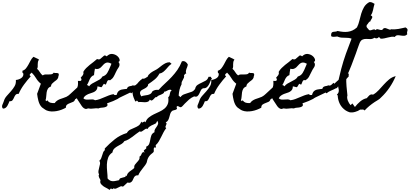

<svg xmlns="http://www.w3.org/2000/svg" viewBox="-110 -1036 3951 1852"><path d="M694.3 -193.4Q671.9 -182.6 664.1 -167Q656.2 -151.4 651.9 -134.8Q647.5 -118.2 641.1 -103Q634.8 -87.9 614.3 -78.1Q609.4 -60.5 595.2 -53.7Q581.1 -46.9 565.4 -41.5Q549.8 -36.1 537.6 -27.3Q525.4 -18.6 525.4 2.9Q505.9 13.7 482.9 22.5Q460 31.2 435.1 35.6Q410.2 40 385.7 39.1Q361.3 38.1 339.8 29.3Q325.2 22.5 311.5 11.7Q306.6 7.8 302.2 5.4Q297.9 2.9 293 -2Q281.2 -13.7 273.4 -29.3Q265.6 -44.9 260.7 -62.5Q255.9 -80.1 252.9 -97.7Q250 -115.2 248 -130.9L284.2 -228.5Q255.9 -251 238.3 -280.8Q220.7 -310.5 195.3 -335.9Q190.4 -329.1 182.6 -324.2Q174.8 -319.3 176.8 -308.6L186.5 -299.8Q154.3 -264.6 121.6 -220.2Q88.9 -175.8 70.3 -130.9Q48.8 -131.8 40 -120.6Q31.2 -109.4 25.4 -95.2Q19.5 -81.1 10.7 -69.3Q2 -57.6 -18.6 -59.6Q-23.4 -48.8 -28.3 -36.6Q-33.2 -24.4 -40 -13.7Q-46.9 -2.9 -56.6 4.4Q-66.4 11.7 -81.1 11.7Q-88.9 3.9 -89.8 -4.9Q-90.8 -13.7 -87.9 -22.9Q-85 -32.2 -80.1 -41.5Q-75.2 -50.8 -73.2 -59.6Q-65.4 -87.9 -44.9 -110.8Q-24.4 -133.8 -3.9 -156.7Q16.6 -179.7 31.2 -205.1Q45.9 -230.5 43 -264.6Q55.7 -265.6 68.8 -270Q82 -274.4 93.3 -281.7Q104.5 -289.1 110.8 -300.3Q117.2 -311.5 115.2 -327.1Q107.4 -331.1 106.4 -338.4Q105.5 -345.7 106.4 -353.5Q127.9 -360.4 141.1 -377.4Q154.3 -394.5 165 -414.1Q175.8 -433.6 186 -453.6Q196.3 -473.6 212.9 -488.3Q226.6 -480.5 240.2 -475.1Q253.9 -469.7 266.6 -460.9Q257.8 -449.2 255.9 -438.5Q253.9 -427.7 253.9 -416.5Q253.9 -405.3 253.9 -394.5Q253.9 -383.8 248 -372.1Q263.7 -358.4 274.4 -339.8Q285.2 -321.3 301.8 -308.6Q313.5 -317.4 328.1 -317.9Q342.8 -318.4 357.9 -317.9Q373 -317.4 386.7 -319.8Q400.4 -322.3 409.2 -335.9Q413.1 -332 420.9 -332Q428.7 -332 436.5 -332Q444.3 -332 450.2 -329.6Q456.1 -327.1 457 -320.3Q458 -312.5 456.5 -309.6Q455.1 -306.6 453.1 -299.8Q451.2 -292 452.1 -292Q453.1 -292 450.2 -285.2Q445.3 -272.5 434.1 -263.7Q422.9 -254.9 411.6 -246.6Q400.4 -238.3 391.1 -228Q381.8 -217.8 381.8 -202.1Q360.4 -194.3 351.6 -179.2Q342.8 -164.1 339.8 -145Q336.9 -126 335.9 -106Q335 -85.9 329.1 -69.3L337.9 -59.6L345.7 -69.3Q359.4 -49.8 378.4 -44.9Q397.5 -40 418 -42Q427.7 -56.6 440.9 -65.4Q454.1 -74.2 469.2 -80.1Q484.4 -85.9 500.5 -90.8Q516.6 -95.7 531.2 -102.5Q543 -108.4 551.3 -115.2Q559.6 -122.1 569.3 -130.9Q598.6 -158.2 627.4 -184.6Q656.2 -210.9 685.5 -238.3Q691.4 -238.3 693.4 -232.4Q695.3 -226.6 695.3 -219.2Q695.3 -211.9 694.8 -204.6Q694.3 -197.3 694.3 -193.4Z M1369.1 -298.8Q1360.4 -290 1356 -285.2Q1351.6 -280.3 1348.1 -275.9Q1344.7 -271.5 1340.3 -266.6Q1335.9 -261.7 1327.1 -252Q1319.3 -244.1 1312.5 -235.4Q1305.7 -226.6 1296.9 -219.7Q1285.2 -222.7 1278.8 -216.8Q1272.5 -210.9 1267.1 -203.6Q1261.7 -196.3 1257.3 -189.9Q1252.9 -183.6 1246.1 -184.6Q1222.7 -171.9 1199.2 -162.6Q1175.8 -153.3 1154.3 -135.7L1146.5 -143.6L1044.9 -94.7Q1040 -92.8 1035.2 -88.9Q1030.3 -85 1025.4 -82Q1003.9 -70.3 981 -61Q958 -51.8 935.5 -43.9L922.9 -40Q930.7 -20.5 922.9 -12.7Q915 -4.9 900.4 -1.5Q885.7 2 868.2 2.9Q850.6 3.9 840.8 9.8Q829.1 7.8 816.9 8.3Q804.7 8.8 792 10.7Q778.3 12.7 766.6 12.7Q754.9 12.7 741.2 9.8H739.3Q722.7 17.6 710.4 13.2Q698.2 8.8 688.5 -1.5Q678.7 -11.7 670.4 -25.9Q662.1 -40 653.3 -51.8Q647.5 -59.6 638.7 -74.2Q629.9 -88.9 623.5 -105.5Q617.2 -122.1 615.7 -139.2Q614.3 -156.2 623 -168.9Q631.8 -181.6 637.2 -196.3Q642.6 -210.9 642.6 -230.5Q642.6 -237.3 642.1 -243.2Q641.6 -249 641.6 -255.9Q646.5 -255.9 652.3 -255.4Q658.2 -254.9 663.6 -255.4Q668.9 -255.9 672.4 -259.3Q675.8 -262.7 675.8 -271.5Q675.8 -276.4 672.4 -279.3Q668.9 -282.2 668 -285.2Q673.8 -293.9 679.2 -299.3Q684.6 -304.7 688.5 -310.1Q692.4 -315.4 694.3 -322.8Q696.3 -330.1 693.4 -342.8Q705.1 -363.3 721.2 -379.4Q737.3 -395.5 754.9 -409.7Q772.5 -423.8 791 -437.5Q809.6 -451.2 826.2 -466.8Q844.7 -459 856 -466.8Q867.2 -474.6 876 -483.9Q884.8 -493.2 893.6 -499Q902.3 -504.9 917 -494.1L918.9 -492.2Q945.3 -518.6 972.2 -515.6Q999 -512.7 1018.1 -498Q1037.1 -483.4 1043 -464.4Q1048.8 -445.3 1032.2 -438.5Q1043 -427.7 1043 -413.1Q1043 -398.4 1035.2 -387.7Q1026.4 -376 1020 -363.8Q1013.7 -351.6 1006.8 -337.9Q997.1 -315.4 985.4 -295.4Q973.6 -275.4 952.1 -261.7Q934.6 -266.6 928.2 -257.8Q921.9 -249 918.9 -238.8Q916 -228.5 912.1 -222.7Q908.2 -216.8 895.5 -226.6L893.6 -228.5L891.6 -226.6Q883.8 -218.8 879.4 -209Q875 -199.2 867.2 -194.3Q858.4 -197.3 848.6 -199.2Q838.9 -201.2 830.1 -203.1Q830.1 -182.6 822.3 -170.9Q814.5 -159.2 802.2 -151.9Q790 -144.5 774.4 -140.1Q758.8 -135.7 743.7 -129.4Q728.5 -123 715.3 -113.8Q702.1 -104.5 694.3 -87.9Q704.1 -77.1 718.8 -75.7Q733.4 -74.2 749 -75.7Q764.6 -77.1 779.8 -77.1Q794.9 -77.1 806.6 -69.3L807.6 -68.4L808.6 -69.3Q832 -72.3 854 -80.6Q876 -88.9 897 -98.1Q918 -107.4 939.9 -115.7Q961.9 -124 985.4 -127.9Q990.2 -120.1 998.5 -119.1Q1006.8 -118.2 1014.6 -120.1L1015.6 -122.1Q1017.6 -128.9 1019.5 -134.3Q1021.5 -139.6 1025.4 -146.5Q1032.2 -157.2 1042 -163.1Q1051.8 -168.9 1063 -171.9Q1074.2 -174.8 1086.9 -175.8Q1099.6 -176.8 1112.3 -178.7H1114.3L1115.2 -181.6Q1119.1 -193.4 1125.5 -197.8Q1131.8 -202.1 1139.2 -204.1Q1146.5 -206.1 1154.8 -207Q1163.1 -208 1170.9 -212.9Q1188.5 -207 1200.2 -216.8Q1211.9 -226.6 1222.7 -237.3L1230.5 -227.5L1233.4 -231.4Q1248 -245.1 1255.4 -252Q1262.7 -258.8 1269.5 -264.2Q1276.4 -269.5 1285.6 -274.9Q1294.9 -280.3 1311.5 -291Q1325.2 -299.8 1338.4 -308.6Q1351.6 -317.4 1364.3 -328.1Q1369.1 -326.2 1369.1 -320.8Q1369.1 -315.4 1369.1 -310.5Q1368.2 -308.6 1367.7 -304.7Q1367.2 -300.8 1369.1 -298.8ZM964.8 -420.9Q963.9 -421.9 963.4 -421.9Q962.9 -421.9 961.9 -422.9Q941.4 -433.6 927.7 -433.1Q914.1 -432.6 902.8 -425.3Q891.6 -418 882.3 -406.7Q873 -395.5 862.8 -386.2Q852.5 -377 838.9 -372.1Q825.2 -367.2 805.7 -373Q802.7 -357.4 800.3 -342.3Q797.9 -327.1 796.9 -311.5Q780.3 -305.7 771 -294.9Q761.7 -284.2 755.4 -271.5Q749 -258.8 743.7 -244.6Q738.3 -230.5 729.5 -217.8L733.4 -212.9Q737.3 -214.8 742.2 -210Q747.1 -205.1 749 -203.1Q759.8 -218.8 777.8 -229.5Q795.9 -240.2 814.9 -249.5Q834 -258.8 851.6 -269.5Q869.1 -280.3 877.9 -297.9Q909.2 -306.6 924.8 -333Q940.4 -359.4 951.2 -387.7Q953.1 -393.6 958.5 -404.8Q963.9 -416 964.8 -420.9Z M1934.6 -279.3Q1923.8 -265.6 1918 -249Q1912.1 -232.4 1903.8 -217.8Q1895.5 -203.1 1883.3 -193.4Q1871.1 -183.6 1849.6 -184.6Q1834 -178.7 1826.7 -163.6Q1819.3 -148.4 1812.5 -133.3Q1805.7 -118.2 1794.9 -108.9Q1784.2 -99.6 1762.7 -106.4Q1735.4 -94.7 1713.4 -75.7Q1691.4 -56.6 1671.9 -36.1Q1665 -29.3 1656.2 -19Q1647.5 -8.8 1639.6 -3.9Q1632.8 0 1626 -2.9Q1619.1 -5.9 1613.3 -9.3Q1607.4 -12.7 1602.1 -12.7Q1596.7 -12.7 1592.8 -3.9Q1599.6 9.8 1595.7 15.1Q1591.8 20.5 1583 23.4Q1574.2 26.4 1564.5 28.3Q1554.7 30.3 1548.8 35.2Q1537.1 45.9 1532.2 61.5Q1527.3 77.1 1523.4 92.8Q1519.5 108.4 1512.2 122.6Q1504.9 136.7 1488.3 144.5Q1498 151.4 1496.6 158.2Q1495.1 165 1491.2 172.4Q1487.3 179.7 1485.8 186.5Q1484.4 193.4 1493.2 200.2Q1478.5 218.8 1467.3 240.2Q1456.1 261.7 1445.3 283.7Q1434.6 305.7 1422.4 326.7Q1410.2 347.7 1391.6 364.3L1394.5 387.7Q1379.9 383.8 1376.5 388.7Q1373 393.6 1373 402.3Q1373 411.1 1373.5 420.4Q1374 429.7 1367.2 434.6Q1364.3 438.5 1360.8 440.4Q1357.4 442.4 1354.5 445.3Q1323.2 468.8 1311.5 504.9Q1309.6 510.7 1308.6 516.6Q1307.6 522.5 1305.7 529.3Q1300.8 543 1290 557.6Q1279.3 572.3 1266.6 587.9Q1253.9 603.5 1242.2 620.6Q1230.5 637.7 1223.6 655.3Q1208 653.3 1198.7 658.7Q1189.5 664.1 1183.6 673.3Q1177.7 682.6 1173.8 693.4Q1169.9 704.1 1163.6 712.4Q1157.2 720.7 1147 725.1Q1136.7 729.5 1120.1 724.6L1076.2 764.6Q1064.5 757.8 1053.2 761.7Q1042 765.6 1030.8 772.5Q1019.5 779.3 1008.3 783.2Q997.1 787.1 984.4 780.3Q977.5 788.1 972.7 788.6Q967.8 789.1 960.9 780.3L946.3 795.9Q934.6 786.1 917.5 777.8Q900.4 769.5 885.7 759.3Q871.1 749 862.3 735.8Q853.5 722.7 859.4 702.1Q857.4 696.3 853 689.5Q848.6 682.6 845.7 675.3Q842.8 668 841.8 660.6Q840.8 653.3 845.7 647.5Q836.9 630.9 839.4 613.8Q841.8 596.7 846.7 580.1Q851.6 563.5 854.5 546.9Q857.4 530.3 848.6 513.7Q860.4 504.9 865.7 491.2Q871.1 477.5 875.5 462.9Q879.9 448.2 884.8 434.6Q889.6 420.9 901.4 412.1L900.4 396.5Q946.3 347.7 997.6 307.1Q1048.8 266.6 1113.3 247.1Q1126 224.6 1146.5 214.4Q1167 204.1 1188 195.8Q1209 187.5 1226.6 175.3Q1244.1 163.1 1252.9 136.7Q1257.8 147.5 1262.7 146Q1267.6 144.5 1272.9 141.1Q1278.3 137.7 1283.2 136.2Q1288.1 134.8 1293 144.5Q1302.7 115.2 1324.7 97.7Q1346.7 80.1 1373.5 66.9Q1400.4 53.7 1427.7 41.5Q1455.1 29.3 1476.1 11.7Q1497.1 -5.9 1507.8 -31.7Q1518.6 -57.6 1512.7 -98.6Q1521.5 -104.5 1524.4 -113.8Q1527.3 -123 1528.8 -132.8Q1530.3 -142.6 1533.2 -150.4Q1536.1 -158.2 1545.9 -161.1Q1539.1 -171.9 1529.3 -170.9Q1519.5 -169.9 1509.3 -165Q1499 -160.2 1490.2 -155.3Q1481.4 -150.4 1475.6 -153.3Q1472.7 -139.6 1463.4 -133.8Q1454.1 -127.9 1443.4 -123.5Q1432.6 -119.1 1420.9 -114.3Q1409.2 -109.4 1402.3 -98.6Q1393.6 -102.5 1386.2 -95.2Q1378.9 -87.9 1371.6 -79.6Q1364.3 -71.3 1355.5 -67.4Q1346.7 -63.5 1335 -75.2Q1329.1 -59.6 1315.9 -54.7Q1302.7 -49.8 1287.1 -49.8Q1271.5 -49.8 1255.4 -51.8Q1239.3 -53.7 1226.6 -50.8L1210 -67.4Q1208 -62.5 1203.6 -59.6Q1199.2 -56.6 1194.3 -58.6Q1186.5 -75.2 1179.2 -94.2Q1171.9 -113.3 1169.4 -132.3Q1167 -151.4 1172.9 -169.4Q1178.7 -187.5 1196.3 -201.2Q1223.6 -251 1267.6 -279.3Q1272.5 -275.4 1278.3 -276.9Q1284.2 -278.3 1290.5 -281.7Q1296.9 -285.2 1302.7 -289.6Q1308.6 -293.9 1313.5 -294.9Q1316.4 -305.7 1324.7 -315.4Q1333 -325.2 1343.3 -333Q1353.5 -340.8 1364.7 -347.2Q1376 -353.5 1385.7 -358.4Q1404.3 -367.2 1420.4 -380.4Q1436.5 -393.6 1453.1 -405.8Q1469.7 -418 1487.3 -426.8Q1504.9 -435.5 1527.3 -435.5L1544.9 -419.9Q1528.3 -410.2 1516.1 -396Q1503.9 -381.8 1491.2 -367.7Q1478.5 -353.5 1463.9 -341.8Q1449.2 -330.1 1427.7 -326.2Q1410.2 -292 1380.4 -268.1Q1350.6 -244.1 1319.3 -223.6Q1319.3 -209 1310.5 -200.2Q1301.8 -191.4 1290 -184.6Q1278.3 -177.7 1266.6 -172.4Q1254.9 -167 1247.6 -158.7Q1240.2 -150.4 1240.2 -138.2Q1240.2 -126 1252.9 -106.4Q1264.6 -112.3 1281.2 -114.3Q1297.9 -116.2 1313.5 -119.6Q1329.1 -123 1341.3 -130.4Q1353.5 -137.7 1358.4 -153.3Q1372.1 -165 1387.7 -168Q1403.3 -170.9 1419.9 -168.9Q1452.1 -204.1 1484.9 -233.9Q1517.6 -263.7 1546.9 -294.9Q1576.2 -326.2 1601.1 -361.8Q1626 -397.5 1644.5 -444.3Q1664.1 -450.2 1679.7 -439.5Q1695.3 -428.7 1702.1 -412.1Q1700.2 -400.4 1695.8 -390.1Q1691.4 -379.9 1688 -370.6Q1684.6 -361.3 1683.1 -350.6Q1681.6 -339.8 1686.5 -326.2Q1678.7 -328.1 1674.3 -321.3Q1669.9 -314.5 1665 -309.6Q1668 -296.9 1664.1 -286.6Q1660.2 -276.4 1654.3 -267.1Q1648.4 -257.8 1644 -247.1Q1639.6 -236.3 1641.6 -223.6Q1627.9 -198.2 1621.6 -170.4Q1615.2 -142.6 1613.3 -114.3L1630.9 -98.6Q1643.6 -117.2 1662.6 -125Q1681.6 -132.8 1701.2 -138.2Q1720.7 -143.6 1739.3 -150.9Q1757.8 -158.2 1771.5 -176.8Q1777.3 -205.1 1795.9 -217.3Q1814.5 -229.5 1835 -238.3Q1855.5 -247.1 1874.5 -258.3Q1893.6 -269.5 1901.4 -294.9H1925.8Q1923.8 -290 1927.7 -286.1Q1931.6 -282.2 1934.6 -279.3ZM1394.5 153.3Q1384.8 159.2 1373 164.1Q1361.3 168.9 1349.6 174.8Q1337.9 180.7 1328.1 188.5Q1318.4 196.3 1313.5 208Q1302.7 202.1 1293.5 207.5Q1284.2 212.9 1275.4 220.2Q1266.6 227.5 1257.3 232.4Q1248 237.3 1237.3 231.4Q1218.8 243.2 1201.7 256.8Q1184.6 270.5 1167 283.7Q1149.4 296.9 1130.4 308.1Q1111.3 319.3 1089.8 325.2Q1079.1 342.8 1061.5 353Q1043.9 363.3 1025.9 373Q1007.8 382.8 993.2 396.5Q978.5 410.2 974.6 434.6Q944.3 454.1 933.1 484.9Q921.9 515.6 920.9 550.3Q919.9 585 923.8 620.6Q927.7 656.2 927.7 685.5Q940.4 700.2 953.1 706.1Q965.8 711.9 979.5 711.9Q993.2 711.9 1007.3 708.5Q1021.5 705.1 1038.1 702.1Q1042 687.5 1052.2 683.1Q1062.5 678.7 1073.7 676.8Q1085 674.8 1094.2 671.4Q1103.5 668 1104.5 655.3L1113.3 663.1Q1114.3 647.5 1122.1 637.2Q1129.9 627 1140.6 618.2Q1151.4 609.4 1163.6 601.6Q1175.8 593.8 1184.6 584Q1182.6 565.4 1191.4 552.7Q1200.2 540 1210.9 529.3Q1221.7 518.6 1230 505.9Q1238.3 493.2 1236.3 473.6Q1246.1 469.7 1250 460.9Q1253.9 452.1 1257.8 444.3Q1261.7 436.5 1268.1 432.6Q1274.4 428.7 1288.1 434.6Q1274.4 423.8 1276.9 418Q1279.3 412.1 1286.1 407.7Q1293 403.3 1298.8 397.5Q1304.7 391.6 1298.8 379.9Q1322.3 370.1 1329.1 351.6Q1335.9 333 1339.4 312Q1342.8 291 1349.6 271Q1356.4 251 1379.9 239.3Q1377.9 221.7 1386.2 208.5Q1394.5 195.3 1402.8 183.6Q1411.1 171.9 1414.6 159.2Q1418 146.5 1407.2 128.9Z M2579.1 -193.4Q2556.6 -182.6 2548.8 -167Q2541 -151.4 2536.6 -134.8Q2532.2 -118.2 2525.9 -103Q2519.5 -87.9 2499 -78.1Q2494.1 -60.5 2480 -53.7Q2465.8 -46.9 2450.2 -41.5Q2434.6 -36.1 2422.4 -27.3Q2410.2 -18.6 2410.2 2.9Q2390.6 13.7 2367.7 22.5Q2344.7 31.2 2319.8 35.6Q2294.9 40 2270.5 39.1Q2246.1 38.1 2224.6 29.3Q2210 22.5 2196.3 11.7Q2191.4 7.8 2187 5.4Q2182.6 2.9 2177.7 -2Q2166 -13.7 2158.2 -29.3Q2150.4 -44.9 2145.5 -62.5Q2140.6 -80.1 2137.7 -97.7Q2134.8 -115.2 2132.8 -130.9L2168.9 -228.5Q2140.6 -251 2123 -280.8Q2105.5 -310.5 2080.1 -335.9Q2075.2 -329.1 2067.4 -324.2Q2059.6 -319.3 2061.5 -308.6L2071.3 -299.8Q2039.1 -264.6 2006.3 -220.2Q1973.6 -175.8 1955.1 -130.9Q1933.6 -131.8 1924.8 -120.6Q1916 -109.4 1910.2 -95.2Q1904.3 -81.1 1895.5 -69.3Q1886.7 -57.6 1866.2 -59.6Q1861.3 -48.8 1856.4 -36.6Q1851.6 -24.4 1844.7 -13.7Q1837.9 -2.9 1828.1 4.4Q1818.4 11.7 1803.7 11.7Q1795.9 3.9 1794.9 -4.9Q1793.9 -13.7 1796.9 -22.9Q1799.8 -32.2 1804.7 -41.5Q1809.6 -50.8 1811.5 -59.6Q1819.3 -87.9 1839.8 -110.8Q1860.4 -133.8 1880.9 -156.7Q1901.4 -179.7 1916 -205.1Q1930.7 -230.5 1927.7 -264.6Q1940.4 -265.6 1953.6 -270Q1966.8 -274.4 1978 -281.7Q1989.3 -289.1 1995.6 -300.3Q2002 -311.5 2000 -327.1Q1992.2 -331.1 1991.2 -338.4Q1990.2 -345.7 1991.2 -353.5Q2012.7 -360.4 2025.9 -377.4Q2039.1 -394.5 2049.8 -414.1Q2060.5 -433.6 2070.8 -453.6Q2081.1 -473.6 2097.7 -488.3Q2111.3 -480.5 2125 -475.1Q2138.7 -469.7 2151.4 -460.9Q2142.6 -449.2 2140.6 -438.5Q2138.7 -427.7 2138.7 -416.5Q2138.7 -405.3 2138.7 -394.5Q2138.7 -383.8 2132.8 -372.1Q2148.4 -358.4 2159.2 -339.8Q2169.9 -321.3 2186.5 -308.6Q2198.2 -317.4 2212.9 -317.9Q2227.5 -318.4 2242.7 -317.9Q2257.8 -317.4 2271.5 -319.8Q2285.2 -322.3 2293.9 -335.9Q2297.9 -332 2305.7 -332Q2313.5 -332 2321.3 -332Q2329.1 -332 2335 -329.6Q2340.8 -327.1 2341.8 -320.3Q2342.8 -312.5 2341.3 -309.6Q2339.8 -306.6 2337.9 -299.8Q2335.9 -292 2336.9 -292Q2337.9 -292 2335 -285.2Q2330.1 -272.5 2318.8 -263.7Q2307.6 -254.9 2296.4 -246.6Q2285.2 -238.3 2275.9 -228Q2266.6 -217.8 2266.6 -202.1Q2245.1 -194.3 2236.3 -179.2Q2227.5 -164.1 2224.6 -145Q2221.7 -126 2220.7 -106Q2219.7 -85.9 2213.9 -69.3L2222.7 -59.6L2230.5 -69.3Q2244.1 -49.8 2263.2 -44.9Q2282.2 -40 2302.7 -42Q2312.5 -56.6 2325.7 -65.4Q2338.9 -74.2 2354 -80.1Q2369.1 -85.9 2385.3 -90.8Q2401.4 -95.7 2416 -102.5Q2427.7 -108.4 2436 -115.2Q2444.3 -122.1 2454.1 -130.9Q2483.4 -158.2 2512.2 -184.6Q2541 -210.9 2570.3 -238.3Q2576.2 -238.3 2578.1 -232.4Q2580.1 -226.6 2580.1 -219.2Q2580.1 -211.9 2579.6 -204.6Q2579.1 -197.3 2579.1 -193.4Z M3253.9 -298.8Q3245.1 -290 3240.7 -285.2Q3236.3 -280.3 3232.9 -275.9Q3229.5 -271.5 3225.1 -266.6Q3220.7 -261.7 3211.9 -252Q3204.1 -244.1 3197.3 -235.4Q3190.4 -226.6 3181.6 -219.7Q3169.9 -222.7 3163.6 -216.8Q3157.2 -210.9 3151.9 -203.6Q3146.5 -196.3 3142.1 -189.9Q3137.7 -183.6 3130.9 -184.6Q3107.4 -171.9 3084 -162.6Q3060.5 -153.3 3039.1 -135.7L3031.2 -143.6L2929.7 -94.7Q2924.8 -92.8 2919.9 -88.9Q2915 -85 2910.2 -82Q2888.7 -70.3 2865.7 -61Q2842.8 -51.8 2820.3 -43.9L2807.6 -40Q2815.4 -20.5 2807.6 -12.7Q2799.8 -4.9 2785.2 -1.5Q2770.5 2 2752.9 2.9Q2735.4 3.9 2725.6 9.8Q2713.9 7.8 2701.7 8.3Q2689.5 8.8 2676.8 10.7Q2663.1 12.7 2651.4 12.7Q2639.6 12.7 2626 9.8H2624Q2607.4 17.6 2595.2 13.2Q2583 8.8 2573.2 -1.5Q2563.5 -11.7 2555.2 -25.9Q2546.9 -40 2538.1 -51.8Q2532.2 -59.6 2523.4 -74.2Q2514.6 -88.9 2508.3 -105.5Q2502 -122.1 2500.5 -139.2Q2499 -156.2 2507.8 -168.9Q2516.6 -181.6 2522 -196.3Q2527.3 -210.9 2527.3 -230.5Q2527.3 -237.3 2526.9 -243.2Q2526.4 -249 2526.4 -255.9Q2531.2 -255.9 2537.1 -255.4Q2543 -254.9 2548.3 -255.4Q2553.7 -255.9 2557.1 -259.3Q2560.5 -262.7 2560.5 -271.5Q2560.5 -276.4 2557.1 -279.3Q2553.7 -282.2 2552.7 -285.2Q2558.6 -293.9 2564 -299.3Q2569.3 -304.7 2573.2 -310.1Q2577.1 -315.4 2579.1 -322.8Q2581.1 -330.1 2578.1 -342.8Q2589.8 -363.3 2606 -379.4Q2622.1 -395.5 2639.6 -409.7Q2657.2 -423.8 2675.8 -437.5Q2694.3 -451.2 2710.9 -466.8Q2729.5 -459 2740.7 -466.8Q2752 -474.6 2760.7 -483.9Q2769.5 -493.2 2778.3 -499Q2787.1 -504.9 2801.8 -494.1L2803.7 -492.2Q2830.1 -518.6 2856.9 -515.6Q2883.8 -512.7 2902.8 -498Q2921.9 -483.4 2927.7 -464.4Q2933.6 -445.3 2917 -438.5Q2927.7 -427.7 2927.7 -413.1Q2927.7 -398.4 2919.9 -387.7Q2911.1 -376 2904.8 -363.8Q2898.4 -351.6 2891.6 -337.9Q2881.8 -315.4 2870.1 -295.4Q2858.4 -275.4 2836.9 -261.7Q2819.3 -266.6 2813 -257.8Q2806.6 -249 2803.7 -238.8Q2800.8 -228.5 2796.9 -222.7Q2793 -216.8 2780.3 -226.6L2778.3 -228.5L2776.4 -226.6Q2768.6 -218.8 2764.2 -209Q2759.8 -199.2 2752 -194.3Q2743.2 -197.3 2733.4 -199.2Q2723.6 -201.2 2714.8 -203.1Q2714.8 -182.6 2707 -170.9Q2699.2 -159.2 2687 -151.9Q2674.8 -144.5 2659.2 -140.1Q2643.6 -135.7 2628.4 -129.4Q2613.3 -123 2600.1 -113.8Q2586.9 -104.5 2579.1 -87.9Q2588.9 -77.1 2603.5 -75.7Q2618.2 -74.2 2633.8 -75.7Q2649.4 -77.1 2664.6 -77.1Q2679.7 -77.1 2691.4 -69.3L2692.4 -68.4L2693.4 -69.3Q2716.8 -72.3 2738.8 -80.6Q2760.7 -88.9 2781.7 -98.1Q2802.7 -107.4 2824.7 -115.7Q2846.7 -124 2870.1 -127.9Q2875 -120.1 2883.3 -119.1Q2891.6 -118.2 2899.4 -120.1L2900.4 -122.1Q2902.3 -128.9 2904.3 -134.3Q2906.2 -139.6 2910.2 -146.5Q2917 -157.2 2926.8 -163.1Q2936.5 -168.9 2947.8 -171.9Q2959 -174.8 2971.7 -175.8Q2984.4 -176.8 2997.1 -178.7H2999L3000 -181.6Q3003.9 -193.4 3010.3 -197.8Q3016.6 -202.1 3023.9 -204.1Q3031.2 -206.1 3039.6 -207Q3047.9 -208 3055.7 -212.9Q3073.2 -207 3085 -216.8Q3096.7 -226.6 3107.4 -237.3L3115.2 -227.5L3118.2 -231.4Q3132.8 -245.1 3140.1 -252Q3147.5 -258.8 3154.3 -264.2Q3161.1 -269.5 3170.4 -274.9Q3179.7 -280.3 3196.3 -291Q3210 -299.8 3223.1 -308.6Q3236.3 -317.4 3249 -328.1Q3253.9 -326.2 3253.9 -320.8Q3253.9 -315.4 3253.9 -310.5Q3252.9 -308.6 3252.4 -304.7Q3252 -300.8 3253.9 -298.8ZM2849.6 -420.9Q2848.6 -421.9 2848.1 -421.9Q2847.7 -421.9 2846.7 -422.9Q2826.2 -433.6 2812.5 -433.1Q2798.8 -432.6 2787.6 -425.3Q2776.4 -418 2767.1 -406.7Q2757.8 -395.5 2747.6 -386.2Q2737.3 -377 2723.6 -372.1Q2710 -367.2 2690.4 -373Q2687.5 -357.4 2685.1 -342.3Q2682.6 -327.1 2681.6 -311.5Q2665 -305.7 2655.8 -294.9Q2646.5 -284.2 2640.1 -271.5Q2633.8 -258.8 2628.4 -244.6Q2623 -230.5 2614.3 -217.8L2618.2 -212.9Q2622.1 -214.8 2627 -210Q2631.8 -205.1 2633.8 -203.1Q2644.5 -218.8 2662.6 -229.5Q2680.7 -240.2 2699.7 -249.5Q2718.8 -258.8 2736.3 -269.5Q2753.9 -280.3 2762.7 -297.9Q2793.9 -306.6 2809.6 -333Q2825.2 -359.4 2835.9 -387.7Q2837.9 -393.6 2843.3 -404.8Q2848.6 -416 2849.6 -420.9Z M3818.4 -706.1Q3804.7 -691.4 3788.1 -690.9Q3771.5 -690.4 3755.4 -693.4Q3739.3 -696.3 3724.1 -695.8Q3709 -695.3 3698.2 -679.7Q3682.6 -683.6 3666 -681.2Q3649.4 -678.7 3631.8 -674.3Q3614.3 -669.9 3596.7 -666Q3579.1 -662.1 3561.5 -663.1L3544.9 -679.7Q3538.1 -668.9 3525.9 -666.5Q3513.7 -664.1 3502 -671.9Q3481.4 -658.2 3460.9 -659.2Q3440.4 -660.2 3420.9 -660.6Q3401.4 -661.1 3384.3 -652.8Q3367.2 -644.5 3355.5 -612.3Q3346.7 -589.8 3338.9 -566.9Q3331.1 -543.9 3323.2 -521.5Q3301.8 -462.9 3279.8 -405.8Q3257.8 -348.6 3230.5 -293Q3228.5 -249 3232.4 -204.1Q3236.3 -159.2 3241.2 -115.2Q3237.3 -103.5 3238.8 -90.8Q3240.2 -78.1 3245.1 -65.4Q3250 -52.7 3256.8 -41.5Q3263.7 -30.3 3271.5 -21.5L3289.1 -38.1L3313.5 -3.9Q3323.2 -16.6 3336.4 -30.8Q3349.6 -44.9 3364.3 -57.1Q3378.9 -69.3 3395 -77.6Q3411.1 -85.9 3427.7 -88.9Q3434.6 -95.7 3440.4 -103.5Q3446.3 -111.3 3453.1 -116.7Q3460 -122.1 3468.3 -124.5Q3476.6 -127 3488.3 -123Q3519.5 -140.6 3543.9 -167.5Q3568.4 -194.3 3592.8 -221.2Q3617.2 -248 3644 -270.5Q3670.9 -293 3707 -301.8Q3683.6 -245.1 3647.5 -191.9Q3611.3 -138.7 3566.4 -96.7Q3554.7 -83 3537.1 -72.3Q3529.3 -67.4 3520.5 -62Q3511.7 -56.6 3503.9 -51.8Q3477.5 -34.2 3453.1 -14.2Q3428.7 5.9 3406.2 30.3Q3403.3 24.4 3398.4 22.5Q3393.6 20.5 3387.2 20.5Q3380.9 20.5 3374.5 21.5Q3368.2 22.5 3363.3 21.5Q3344.7 35.2 3314.9 43.5Q3285.2 51.8 3261.7 46.9Q3254.9 44.9 3243.2 39.6Q3231.4 34.2 3225.6 30.3Q3187.5 4.9 3168.5 -32.7Q3149.4 -70.3 3147.5 -115.2L3139.6 -123Q3152.3 -134.8 3155.8 -146.5Q3159.2 -158.2 3157.7 -170.4Q3156.2 -182.6 3152.8 -195.8Q3149.4 -209 3148.4 -222.7Q3147.5 -231.4 3148.9 -237.3Q3150.4 -243.2 3152.3 -251Q3160.2 -282.2 3167 -312Q3173.8 -341.8 3181.6 -372.1Q3201.2 -446.3 3227.1 -519Q3252.9 -591.8 3281.2 -663.1Q3265.6 -668.9 3250 -670.4Q3234.4 -671.9 3218.3 -671.9Q3202.1 -671.9 3186 -672.9Q3169.9 -673.8 3154.3 -679.7Q3147.5 -682.6 3147.5 -683.1Q3147.5 -683.6 3139.6 -683.6Q3134.8 -683.6 3126 -682.1Q3117.2 -680.7 3108.4 -680.7Q3099.6 -680.7 3092.3 -682.6Q3085 -684.6 3084 -691.4V-701.2Q3085 -716.8 3090.8 -722.2Q3096.7 -727.5 3105.5 -729Q3114.3 -730.5 3125 -731Q3135.7 -731.4 3145.5 -737.3Q3172.9 -731.4 3197.3 -729Q3221.7 -726.6 3244.6 -729.5Q3267.6 -732.4 3289.6 -742.2Q3311.5 -752 3333 -771.5Q3348.6 -801.8 3356.4 -836.4Q3364.3 -871.1 3374.5 -904.8Q3384.8 -938.5 3401.4 -967.3Q3418 -996.1 3452.1 -1015.6Q3467.8 -1017.6 3479.5 -1011.7Q3491.2 -1005.9 3502.9 -999Q3498 -985.4 3495.1 -970.7Q3492.2 -956.1 3488.8 -941.4Q3485.4 -926.8 3480.5 -913.1Q3475.6 -899.4 3465.8 -887.7Q3478.5 -882.8 3480.5 -876Q3482.4 -869.1 3478.5 -861.3Q3474.6 -853.5 3468.8 -844.7Q3462.9 -835.9 3461.9 -829.1Q3451.2 -828.1 3443.8 -815.4Q3436.5 -802.7 3428.7 -795.9Q3420.9 -779.3 3431.6 -767.6Q3442.4 -755.9 3451.2 -745.1Q3460 -742.2 3468.8 -744.6Q3477.5 -747.1 3484.9 -750Q3492.2 -752.9 3499 -752.9Q3505.9 -752.9 3511.7 -745.1Q3521.5 -755.9 3531.2 -754.4Q3541 -752.9 3550.8 -749.5Q3560.5 -746.1 3570.3 -746.6Q3580.1 -747.1 3588.9 -761.7Q3600.6 -767.6 3610.8 -764.6Q3621.1 -761.7 3629.9 -757.3Q3638.7 -752.9 3647 -750.5Q3655.3 -748 3664.1 -753.9Q3678.7 -752 3696.8 -752.9Q3714.8 -753.9 3732.9 -756.8Q3751 -759.8 3769 -764.2Q3787.1 -768.6 3801.8 -771.5Q3816.4 -762.7 3819.3 -755.9Q3822.3 -749 3820.8 -742.2Q3819.3 -735.4 3816.9 -727.1Q3814.5 -718.8 3818.4 -706.1Z"/></svg>

Font: Homemade Apple
Style: Regular
Weight: 400
Version: Version 1.001